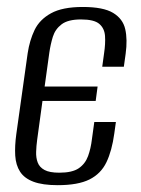

<svg xmlns="http://www.w3.org/2000/svg" viewBox="-20 -523 405 551"><path d="M145.6 8.4Q102.1 8.4 75.9 -1.5Q49.7 -11.4 37.6 -30.3Q25.4 -49.2 23.7 -76.6Q22.1 -103.9 26.8 -138.2L59.4 -370.2Q65 -407.3 79.3 -437.1Q93.7 -466.9 126.4 -484.9Q159.1 -503 217.6 -503Q276.5 -503 304.6 -486Q332.7 -469 339.4 -439.3Q346.2 -409.5 340.6 -368.7L335.4 -331.5H273.4L278.7 -370.2Q282.9 -397.9 281.4 -419.7Q279.9 -441.5 265.1 -454.3Q250.4 -467.2 212.3 -467.2Q175.3 -467.2 156.9 -453.3Q138.5 -439.4 131.7 -417.6Q125 -395.7 121.5 -371.6L108.1 -274.7H260.1L254.6 -233.4H101.9L86.7 -122.2Q84.2 -104 83.7 -87.1Q83.1 -70.2 88.2 -56.7Q93.2 -43.2 107.6 -35.3Q122 -27.4 150.2 -27.4Q187.5 -27.4 206.1 -40.2Q224.7 -53.1 232.7 -75Q240.7 -97 243.8 -123.6L250.6 -172.9H312.6L308 -139.9Q301.3 -90.6 285.5 -57.5Q269.7 -24.5 236.8 -8Q203.9 8.4 145.6 8.4Z"/></svg>

Font: Alumni Sans SC Thin
Style: Italic
Weight: 100
Italic angle: -8°
Designer: Robert E. Leuschke
Foundry: Robert E. Leuschke
Version: Version 1.016